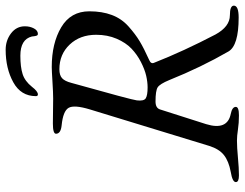

<svg xmlns="http://www.w3.org/2000/svg" viewBox="-113 -747 865 679"><g transform="rotate(-90 319.5 -407.5)"><path d="M352 -727Q336 -706 325 -706Q319 -706 319 -713Q319 -766 368 -793Q417 -820 483 -820Q516 -820 541 -801Q566 -782 566 -752Q566 -734 558.5 -720Q551 -706 539 -706Q535 -706 533.5 -709Q532 -712 531 -718.5Q530 -725 530 -727Q520 -768 462 -768Q422 -768 397 -760Q372 -752 352 -727ZM220 -111Q197 -36 256 -24Q281 -19 281 -6Q281 5 251 5Q224 5 201 1.5Q178 -2 162 -2Q138 -2 101 1.5Q64 5 39 5Q15 5 15 -6Q15 -18 51 -24Q89 -31 110.5 -48Q132 -65 143 -100L272 -522Q289 -578 277.5 -597.5Q266 -617 216 -622Q186 -625 186 -642Q186 -653 222 -653Q227 -653 266.5 -652.5Q306 -652 311 -652Q331 -652 370.5 -654.5Q410 -657 422 -657Q506 -657 562.5 -623.5Q619 -590 619 -524Q619 -479 606 -444.5Q593 -410 565.5 -385.5Q538 -361 513 -346Q488 -331 446 -312Q432 -306 437 -295Q478 -191 537 -78Q565 -27 605 -27Q639 -27 639 -13Q639 4 597 4Q498 4 477 -32Q421 -129 376 -241Q362 -275 350 -282.5Q338 -290 300 -290Q277 -290 272 -274ZM304 -356Q301 -331 311.5 -324.5Q322 -318 350 -318Q369 -318 391 -323Q413 -328 439.5 -341.5Q466 -355 487 -375Q508 -395 522 -427.5Q536 -460 536 -500Q536 -557 501.5 -593.5Q467 -630 414 -630Q393 -630 382.5 -620.5Q372 -611 366 -588Q306 -374 304 -356Z"/></g></svg>

Font: EB Garamond 12
Style: Italic
Weight: 400
Italic angle: -17°
Version: Version 0.016; ttfautohint (v1.8.4)